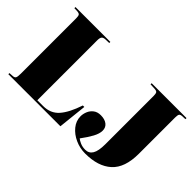

<svg xmlns="http://www.w3.org/2000/svg" viewBox="-106 -1096 1476 1476"><g transform="rotate(45 632.0 -358.0)"><path d="M37 0V-12L71 -14Q90 -15 96 -26Q102 -37 102 -70V-673Q102 -698 95.5 -707Q89 -716 66 -717L37 -718V-730H416V-718L378 -717Q353 -716 344.5 -705Q336 -694 336 -667V-16H399Q479 -16 527 -70Q575 -124 612 -235H628L603 0ZM885 14Q828 14 776 -9.5Q724 -33 691 -73.5Q658 -114 658 -164Q658 -190 669 -217Q680 -244 703.5 -262Q727 -280 763 -280Q806 -280 831.5 -260.5Q857 -241 857 -206Q857 -173 834.5 -131.5Q812 -90 774 -39Q785 -29 809.5 -18Q834 -7 865 -7Q905 -7 925 -40Q945 -73 945 -147V-671Q945 -697 938.5 -706Q932 -715 909 -716L865 -718V-730H1244V-718L1212 -717Q1191 -716 1185 -706.5Q1179 -697 1179 -671V-277Q1179 -125 1102.5 -55.5Q1026 14 885 14Z"/></g></svg>

Font: Display Black
Style: Regular
Weight: 900
Designer: Latin by Veronika Burian and Jose Scaglione. Greek by Irene Vlachou. Cyrillic by Vera Evstafieva.
Foundry: TypeTogether
Version: Version 3.002